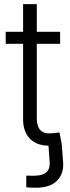

<svg xmlns="http://www.w3.org/2000/svg" viewBox="-20 -691 335 917"><path d="M105.5 203.6V147.5Q113.3 147.9 123.5 148.2Q133.8 148.4 139.6 148.4Q185.1 148.4 203.4 129.9Q221.7 111.3 216.3 71.3L210.9 -3.9H274.9L280.3 70.8Q288.6 132.3 255.4 168.9Q222.2 205.6 150.9 205.6Q138.2 205.6 126 205.1Q113.8 204.6 105.5 203.6ZM267.1 -539.1V-481.9H7.3V-539.1ZM90.3 -671.4H155.8V-126Q155.8 -87.4 173.1 -69.3Q190.4 -51.3 226.6 -54.2Q234.4 -54.7 244.9 -55.9Q255.4 -57.1 264.2 -58.6L274.9 -2Q264.2 1 251 2.4Q237.8 3.9 225.1 4.4Q161.1 7.8 125.7 -25.9Q90.3 -59.6 90.3 -121.1Z"/></svg>

Font: Inter 18pt Light
Style: Regular
Weight: 300
Designer: Rasmus Andersson
Foundry: rsms
Version: Version 4.001;git-66647c0bb